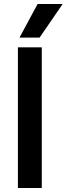

<svg xmlns="http://www.w3.org/2000/svg" viewBox="-20 -945 335 965"><path d="M179 -756H78L169 -925H295ZM190 0H70V-707H190Z"/></svg>

Font: Hind Colombo SemiBold
Style: Regular
Weight: 600
Designer: Jyotish Sonowal, Aditi Pimprikar
Foundry: Indian Type Foundry
Version: Version 1.000;PS 1.0;hotconv 1.0.86;makeotf.lib2.5.63406; tt